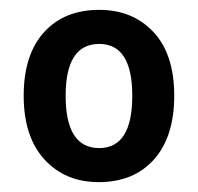

<svg xmlns="http://www.w3.org/2000/svg" viewBox="-20 -742 401 389"><path d="M333 -548Q333 -465 292 -419Q251 -373 180 -373Q112 -373 70 -419Q28 -465 28 -548Q28 -631 69 -676.5Q110 -722 181 -722Q249 -722 291 -677Q333 -632 333 -548ZM113 -548Q113 -442 181 -442Q248 -442 248 -548Q248 -653 181 -653Q113 -653 113 -548Z"/></svg>

Font: Noto Sans Lao UI SemCond SemBd
Style: Regular
Weight: 600
Width: 4
Designer: Monotype Design Team
Foundry: Monotype Imaging Inc.
Version: Version 2.000; ttfautohint (v1.8.4.7-5d5b)